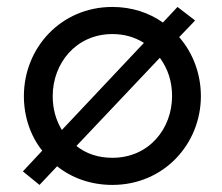

<svg xmlns="http://www.w3.org/2000/svg" viewBox="-20 -518 638 553"><path d="M303.7 -419.9C337.9 -419.9 368.2 -411.1 394.5 -394.5L158.2 -143.6C140.6 -172.9 131.8 -205.1 131.8 -241.2C131.8 -335.9 199.2 -419.9 303.7 -419.9ZM475.6 -241.2C475.6 -147.5 409.2 -63.5 303.7 -63.5C263.7 -63.5 227.5 -75.2 200.2 -97.7L440.4 -351.6C463.9 -319.3 475.6 -283.2 475.6 -241.2ZM303.7 -498C155.3 -498 48.8 -379.9 48.8 -241.2C48.8 -182.6 67.4 -127 101.6 -84L45.9 -24.4L93.8 14.6L144.5 -39.1C187.5 -4.9 242.2 14.6 303.7 14.6C452.1 14.6 558.6 -103.5 558.6 -241.2C558.6 -304.7 536.1 -365.2 496.1 -411.1L542 -459L491.2 -498L449.2 -453.1C409.2 -481.4 359.4 -498 303.7 -498Z"/></svg>

Font: Sen-gleads
Style: Italic
Weight: 400
Designer: Kosal Sen, Philatype
Foundry: Philatype
Version: Version 1.004; ttfautohint (v1.8.3)